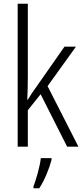

<svg xmlns="http://www.w3.org/2000/svg" viewBox="-20 -780 441 1021"><path d="M128 -373V-760H74V0H128V-194L196 -279L337 0H397L233 -322L384 -532H323L169 -312C154 -292 141 -272 128 -250H125C127 -291 128 -330 128 -373ZM254 70V61H197C193 102 172 176 158 211V221H189C217 178 242 117 254 70Z"/></svg>

Font: Noto Sans Hebrew Condensed Light
Style: Regular
Weight: 300
Width: 3
Designer: Monotype Design Team
Foundry: Monotype Imaging Inc.
Version: Version 2.004